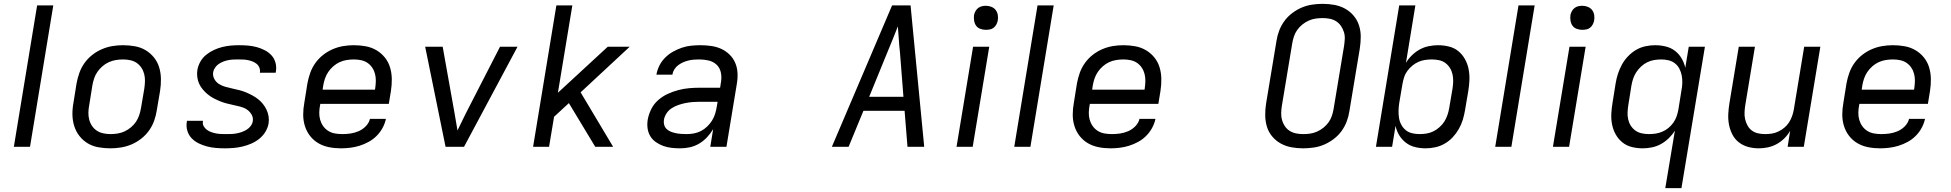

<svg xmlns="http://www.w3.org/2000/svg" viewBox="-20 -763 10140 998"><path d="M52 0 173 -735H257L136 0Z M554 8Q522 8 491.5 2.5Q461 -3 436 -18Q411 -33 393 -56Q375 -79 366 -107.5Q357 -136 356.5 -167Q356 -198 362 -230L378 -330Q383 -357 392.5 -384Q402 -411 419 -435Q436 -459 459.5 -477.5Q483 -496 510 -507.5Q537 -519 564.5 -523.5Q592 -528 619 -528Q651 -528 681.5 -522.5Q712 -517 737 -502Q762 -487 780.5 -464Q799 -441 807.5 -412.5Q816 -384 816.5 -353Q817 -322 812 -290L795 -190Q791 -163 781.5 -136Q772 -109 755 -85Q738 -61 714.5 -42.5Q691 -24 664 -12.5Q637 -1 609 3.5Q581 8 554 8ZM554 -66Q573 -66 591.5 -69Q610 -72 627.5 -80Q645 -88 661 -101.5Q677 -115 687.5 -131Q698 -147 704 -165.5Q710 -184 713 -202L730 -302Q733 -322 733.5 -341Q734 -360 729.5 -378Q725 -396 715 -411Q705 -426 690.5 -436Q676 -446 657.5 -450Q639 -454 620 -454Q601 -454 582.5 -451Q564 -448 546 -440Q528 -432 512.5 -418.5Q497 -405 486 -389Q475 -373 469 -354.5Q463 -336 460 -318L444 -218Q440 -198 439.5 -179Q439 -160 443.5 -142Q448 -124 458 -109Q468 -94 483 -84Q498 -74 516.5 -70Q535 -66 554 -66Z M1150 8Q1125 8 1101.5 6Q1078 4 1055.5 -2Q1033 -8 1012.5 -18Q992 -28 976.5 -44Q961 -60 954 -82.5Q947 -105 951 -129L952 -135H1035V-133Q1032 -119 1038.5 -107.5Q1045 -96 1055 -88.5Q1065 -81 1077.5 -76.5Q1090 -72 1103 -69.5Q1116 -67 1129.5 -66.5Q1143 -66 1157 -66Q1170 -66 1183 -66.5Q1196 -67 1209.5 -69.5Q1223 -72 1236 -76.5Q1249 -81 1261.5 -88.5Q1274 -96 1283 -108Q1292 -120 1294 -133Q1297 -152 1287.5 -168Q1278 -184 1263 -194Q1248 -204 1230 -208.5Q1212 -213 1193.5 -217Q1175 -221 1157.5 -225.5Q1140 -230 1123 -237Q1106 -244 1090 -252.5Q1074 -261 1060.5 -272Q1047 -283 1035 -297Q1023 -311 1015.5 -327Q1008 -343 1005.5 -362Q1003 -381 1006 -400Q1010 -422 1021.5 -442.5Q1033 -463 1051.5 -478Q1070 -493 1091.5 -503Q1113 -513 1135 -518.5Q1157 -524 1179 -526Q1201 -528 1223 -528Q1247 -528 1270 -526Q1293 -524 1315 -518Q1337 -512 1357 -501.5Q1377 -491 1391.5 -475Q1406 -459 1412 -437Q1418 -415 1414 -391L1413 -385H1330L1331 -387Q1333 -400 1328 -412Q1323 -424 1313.5 -431.5Q1304 -439 1292.5 -443.5Q1281 -448 1269 -450.5Q1257 -453 1243.5 -453.5Q1230 -454 1217 -454Q1205 -454 1192.5 -453.5Q1180 -453 1167 -450.5Q1154 -448 1141 -443Q1128 -438 1117 -430.5Q1106 -423 1098 -411.5Q1090 -400 1088 -388Q1085 -369 1094 -352.5Q1103 -336 1118 -326.5Q1133 -317 1151 -312Q1169 -307 1187 -303Q1205 -299 1223.5 -294.5Q1242 -290 1258.5 -283Q1275 -276 1291 -267.5Q1307 -259 1321 -248Q1335 -237 1346 -223.5Q1357 -210 1365 -193.5Q1373 -177 1376 -158.5Q1379 -140 1376 -121Q1372 -98 1359 -77Q1346 -56 1327 -41Q1308 -26 1286 -16.5Q1264 -7 1241 -1.5Q1218 4 1195 6Q1172 8 1150 8Z M1752 8Q1720 8 1690 2Q1660 -4 1635 -18.5Q1610 -33 1592 -56Q1574 -79 1565 -107.5Q1556 -136 1556 -167Q1556 -198 1562 -230L1578 -330Q1583 -357 1592.5 -384Q1602 -411 1619 -435Q1636 -459 1659.5 -477.5Q1683 -496 1710 -507.5Q1737 -519 1764.5 -523.5Q1792 -528 1819 -528Q1851 -528 1881 -522.5Q1911 -517 1936.5 -502Q1962 -487 1980.5 -464Q1999 -441 2007.5 -412.5Q2016 -384 2016.5 -353Q2017 -322 2012 -290L2001 -223H1645L1644 -218Q1640 -198 1639.5 -178.5Q1639 -159 1644 -141Q1649 -123 1659.5 -108Q1670 -93 1685.5 -83Q1701 -73 1720 -69.5Q1739 -66 1759 -66Q1780 -66 1801.5 -69Q1823 -72 1844 -81Q1865 -90 1881.5 -107Q1898 -124 1903 -145H1986Q1981 -121 1968.5 -98Q1956 -75 1937.5 -56.5Q1919 -38 1896 -25.5Q1873 -13 1849 -5.5Q1825 2 1800.5 5Q1776 8 1752 8ZM1657 -297H1929L1930 -302Q1933 -322 1933.5 -341Q1934 -360 1929.5 -378Q1925 -396 1915 -411Q1905 -426 1890.5 -436Q1876 -446 1857.5 -450Q1839 -454 1819 -454Q1801 -454 1782 -451Q1763 -448 1745.5 -440Q1728 -432 1712.5 -418.5Q1697 -405 1686 -388.5Q1675 -372 1669 -354Q1663 -336 1660 -318Z M2296 0 2190 -520H2281L2343 -173Q2347 -151 2350.5 -129Q2354 -107 2358 -85Q2368 -107 2379.5 -129Q2391 -151 2401 -173L2579 -520H2670L2392 0Z M3074 0 2937 -227 2860 -156 2834 0H2751L2872 -735H2955L2880 -281L3139 -520H3253L2998 -283L3167 0Z M3516 8Q3493 8 3470.5 5.5Q3448 3 3427.5 -4.5Q3407 -12 3389 -24.5Q3371 -37 3360 -55.5Q3349 -74 3346 -96.5Q3343 -119 3347 -142Q3352 -169 3365 -195.5Q3378 -222 3400.5 -242Q3423 -262 3450 -274.5Q3477 -287 3505 -294.5Q3533 -302 3561 -304.5Q3589 -307 3616 -307H3723L3728 -339Q3732 -364 3726.5 -388Q3721 -412 3704 -427.5Q3687 -443 3663.5 -448.5Q3640 -454 3615 -454Q3601 -454 3587 -453Q3573 -452 3558.5 -448.5Q3544 -445 3530.5 -439Q3517 -433 3505 -424Q3493 -415 3485 -402Q3477 -389 3475 -375H3392Q3396 -399 3407.5 -422Q3419 -445 3437.5 -463.5Q3456 -482 3478.5 -494.5Q3501 -507 3524.5 -515Q3548 -523 3572.5 -525.5Q3597 -528 3621 -528Q3649 -528 3677 -524Q3705 -520 3729 -509Q3753 -498 3772 -479.5Q3791 -461 3801.5 -436.5Q3812 -412 3813.5 -384Q3815 -356 3810 -327L3756 0H3672L3687 -92Q3674 -70 3655.5 -50Q3637 -30 3614 -16.5Q3591 -3 3566 2.5Q3541 8 3516 8ZM3549 -66Q3568 -66 3587 -69.5Q3606 -73 3623.5 -82Q3641 -91 3656 -105.5Q3671 -120 3681.5 -137Q3692 -154 3697.5 -172.5Q3703 -191 3706 -210L3710 -234H3615Q3597 -234 3579.5 -232.5Q3562 -231 3544 -227.5Q3526 -224 3508 -218Q3490 -212 3473 -201.5Q3456 -191 3445 -174.5Q3434 -158 3431 -140Q3429 -126 3432.5 -113.5Q3436 -101 3445.5 -92Q3455 -83 3468 -78Q3481 -73 3494 -70.5Q3507 -68 3521 -67Q3535 -66 3549 -66Z M4304 0 4617 -735H4713L4784 0H4697L4682 -187H4468L4391 0ZM4498 -260H4676L4658 -490Q4654 -524 4652 -558Q4650 -592 4647 -626Q4634 -592 4620 -558Q4606 -524 4592 -490Z M4952 0 5038 -520H5122L5036 0ZM5104 -608Q5090 -608 5076 -613Q5062 -618 5054 -629Q5046 -640 5043.5 -655Q5041 -670 5043 -685Q5045 -695 5050.5 -705Q5056 -715 5064.5 -721.5Q5073 -728 5083.5 -730.5Q5094 -733 5105 -733Q5119 -733 5133 -727.5Q5147 -722 5155.5 -711Q5164 -700 5166.5 -685Q5169 -670 5166 -655Q5164 -645 5158.5 -635Q5153 -625 5144.5 -618.5Q5136 -612 5125.5 -610Q5115 -608 5104 -608Z M5252 0 5373 -735H5457L5336 0Z M5752 8Q5720 8 5690 2Q5660 -4 5635 -18.5Q5610 -33 5592 -56Q5574 -79 5565 -107.5Q5556 -136 5556 -167Q5556 -198 5562 -230L5578 -330Q5583 -357 5592.5 -384Q5602 -411 5619 -435Q5636 -459 5659.5 -477.5Q5683 -496 5710 -507.5Q5737 -519 5764.5 -523.5Q5792 -528 5819 -528Q5851 -528 5881 -522.5Q5911 -517 5936.5 -502Q5962 -487 5980.5 -464Q5999 -441 6007.5 -412.5Q6016 -384 6016.5 -353Q6017 -322 6012 -290L6001 -223H5645L5644 -218Q5640 -198 5639.5 -178.5Q5639 -159 5644 -141Q5649 -123 5659.5 -108Q5670 -93 5685.5 -83Q5701 -73 5720 -69.5Q5739 -66 5759 -66Q5780 -66 5801.5 -69Q5823 -72 5844 -81Q5865 -90 5881.5 -107Q5898 -124 5903 -145H5986Q5981 -121 5968.5 -98Q5956 -75 5937.5 -56.5Q5919 -38 5896 -25.5Q5873 -13 5849 -5.5Q5825 2 5800.5 5Q5776 8 5752 8ZM5657 -297H5929L5930 -302Q5933 -322 5933.5 -341Q5934 -360 5929.5 -378Q5925 -396 5915 -411Q5905 -426 5890.5 -436Q5876 -446 5857.5 -450Q5839 -454 5819 -454Q5801 -454 5782 -451Q5763 -448 5745.5 -440Q5728 -432 5712.5 -418.5Q5697 -405 5686 -388.5Q5675 -372 5669 -354Q5663 -336 5660 -318Z M6754 8Q6722 8 6692.5 2.5Q6663 -3 6637.5 -17Q6612 -31 6593 -53.5Q6574 -76 6565.5 -104Q6557 -132 6556.5 -162.5Q6556 -193 6561 -225L6615 -550Q6619 -577 6629 -603.5Q6639 -630 6656 -653.5Q6673 -677 6697 -695Q6721 -713 6747 -724Q6773 -735 6801 -739Q6829 -743 6855 -743Q6887 -743 6916.5 -737.5Q6946 -732 6971.5 -718Q6997 -704 7016 -681.5Q7035 -659 7044 -631Q7053 -603 7053 -572.5Q7053 -542 7048 -510L6994 -185Q6990 -158 6980 -131.5Q6970 -105 6953 -81.5Q6936 -58 6912 -40Q6888 -22 6862 -11Q6836 0 6808 4Q6780 8 6754 8ZM6754 -66Q6772 -66 6790 -68.5Q6808 -71 6826 -79Q6844 -87 6859.5 -99.5Q6875 -112 6886 -127.5Q6897 -143 6903 -161Q6909 -179 6912 -197L6966 -522Q6969 -541 6970 -560Q6971 -579 6965.5 -596.5Q6960 -614 6950 -628.5Q6940 -643 6925 -652.5Q6910 -662 6892 -665.5Q6874 -669 6855 -669Q6837 -669 6819 -666.5Q6801 -664 6783 -656Q6765 -648 6749.5 -635.5Q6734 -623 6723 -607.5Q6712 -592 6706 -574Q6700 -556 6697 -538L6643 -213Q6640 -194 6639.5 -175Q6639 -156 6644 -138.5Q6649 -121 6659 -106.5Q6669 -92 6684 -82.5Q6699 -73 6717 -69.5Q6735 -66 6754 -66Z M7390 8Q7362 8 7335.5 1.5Q7309 -5 7288 -21Q7267 -37 7253 -60Q7239 -83 7234 -109L7216 0H7132L7253 -735H7337L7288 -436Q7300 -457 7319 -475.5Q7338 -494 7360 -506Q7382 -518 7406.5 -523Q7431 -528 7455 -528Q7484 -528 7512 -521Q7540 -514 7560.5 -497Q7581 -480 7594.5 -456Q7608 -432 7613.5 -404.5Q7619 -377 7618 -348Q7617 -319 7612 -290L7595 -190Q7591 -165 7583.5 -140.5Q7576 -116 7563 -93Q7550 -70 7531.5 -50Q7513 -30 7489.5 -16.5Q7466 -3 7440.5 2.5Q7415 8 7390 8ZM7359 -66Q7377 -66 7395.5 -69Q7414 -72 7431 -80.5Q7448 -89 7463 -102.5Q7478 -116 7488 -132Q7498 -148 7504 -166Q7510 -184 7513 -202L7530 -302Q7533 -321 7533.5 -340Q7534 -359 7530 -377Q7526 -395 7516.5 -410Q7507 -425 7493 -435.5Q7479 -446 7460.5 -450Q7442 -454 7423 -454Q7406 -454 7388 -451.5Q7370 -449 7353 -441.5Q7336 -434 7321.5 -422Q7307 -410 7295.5 -394.5Q7284 -379 7278.5 -361.5Q7273 -344 7270 -327L7253 -227Q7250 -207 7249.5 -187.5Q7249 -168 7252 -149.5Q7255 -131 7264 -114.5Q7273 -98 7287 -86.5Q7301 -75 7320 -70.5Q7339 -66 7359 -66Z M7752 0 7873 -735H7957L7836 0Z M8052 0 8138 -520H8222L8136 0ZM8204 -608Q8190 -608 8176 -613Q8162 -618 8154 -629Q8146 -640 8143.5 -655Q8141 -670 8143 -685Q8145 -695 8150.5 -705Q8156 -715 8164.5 -721.5Q8173 -728 8183.5 -730.5Q8194 -733 8205 -733Q8219 -733 8233 -727.5Q8247 -722 8255.5 -711Q8264 -700 8266.5 -685Q8269 -670 8266 -655Q8264 -645 8258.5 -635Q8253 -625 8244.5 -618.5Q8236 -612 8225.5 -610Q8215 -608 8204 -608Z M8636 215 8686 -84Q8673 -63 8654 -44.5Q8635 -26 8613 -14Q8591 -2 8566.5 3Q8542 8 8518 8Q8489 8 8461.5 1Q8434 -6 8413 -23Q8392 -40 8378.5 -64Q8365 -88 8359.5 -115.5Q8354 -143 8355.5 -172Q8357 -201 8362 -230L8378 -330Q8382 -355 8390 -379.5Q8398 -404 8410.5 -427Q8423 -450 8442 -470Q8461 -490 8484 -503.5Q8507 -517 8532.5 -522.5Q8558 -528 8583 -528Q8611 -528 8638 -521.5Q8665 -515 8686 -499Q8707 -483 8720.5 -460Q8734 -437 8740 -411L8758 -520H8842L8720 215ZM8551 -66Q8568 -66 8585.5 -68.5Q8603 -71 8620.5 -78.5Q8638 -86 8652.5 -98Q8667 -110 8678 -125.5Q8689 -141 8695 -158.5Q8701 -176 8704 -193L8720 -293Q8724 -313 8724.5 -332.5Q8725 -352 8721.5 -370.5Q8718 -389 8709.5 -405.5Q8701 -422 8686.5 -433.5Q8672 -445 8653.5 -449.5Q8635 -454 8615 -454Q8597 -454 8578.5 -451Q8560 -448 8542.5 -439.5Q8525 -431 8510.5 -417.5Q8496 -404 8485.5 -388Q8475 -372 8469 -354Q8463 -336 8460 -318L8444 -218Q8441 -199 8440 -180Q8439 -161 8443 -143Q8447 -125 8456.5 -110Q8466 -95 8480.5 -84.5Q8495 -74 8513.5 -70Q8532 -66 8551 -66Z M9122 8Q9093 8 9066 0.5Q9039 -7 9018 -23.5Q8997 -40 8984.5 -64.5Q8972 -89 8967 -116Q8962 -143 8963.5 -172Q8965 -201 8970 -230L9018 -520H9102L9052 -218Q9049 -199 9048 -180Q9047 -161 9051 -143.5Q9055 -126 9063.5 -110.5Q9072 -95 9086 -84.5Q9100 -74 9118 -70Q9136 -66 9155 -66Q9172 -66 9189 -68.5Q9206 -71 9223 -79Q9240 -87 9254.5 -99Q9269 -111 9279 -126.5Q9289 -142 9295 -159Q9301 -176 9304 -193L9358 -520H9442L9356 0H9272L9285 -83Q9273 -62 9255 -44Q9237 -26 9215 -14Q9193 -2 9169 3Q9145 8 9122 8Z M9752 8Q9720 8 9690 2Q9660 -4 9635 -18.5Q9610 -33 9592 -56Q9574 -79 9565 -107.5Q9556 -136 9556 -167Q9556 -198 9562 -230L9578 -330Q9583 -357 9592.5 -384Q9602 -411 9619 -435Q9636 -459 9659.5 -477.5Q9683 -496 9710 -507.5Q9737 -519 9764.5 -523.5Q9792 -528 9819 -528Q9851 -528 9881 -522.5Q9911 -517 9936.5 -502Q9962 -487 9980.5 -464Q9999 -441 10007.5 -412.5Q10016 -384 10016.5 -353Q10017 -322 10012 -290L10001 -223H9645L9644 -218Q9640 -198 9639.5 -178.5Q9639 -159 9644 -141Q9649 -123 9659.5 -108Q9670 -93 9685.5 -83Q9701 -73 9720 -69.5Q9739 -66 9759 -66Q9780 -66 9801.5 -69Q9823 -72 9844 -81Q9865 -90 9881.5 -107Q9898 -124 9903 -145H9986Q9981 -121 9968.5 -98Q9956 -75 9937.5 -56.5Q9919 -38 9896 -25.5Q9873 -13 9849 -5.5Q9825 2 9800.5 5Q9776 8 9752 8ZM9657 -297H9929L9930 -302Q9933 -322 9933.5 -341Q9934 -360 9929.5 -378Q9925 -396 9915 -411Q9905 -426 9890.5 -436Q9876 -446 9857.5 -450Q9839 -454 9819 -454Q9801 -454 9782 -451Q9763 -448 9745.5 -440Q9728 -432 9712.5 -418.5Q9697 -405 9686 -388.5Q9675 -372 9669 -354Q9663 -336 9660 -318Z"/></svg>

Font: Iosevka Aile Oblique
Style: Regular
Weight: 400
Italic angle: -9°
Designer: Belleve Invis
Foundry: Belleve Invis
Version: Version 31.1.0; ttfautohint (v1.8.4)